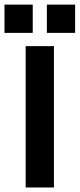

<svg xmlns="http://www.w3.org/2000/svg" viewBox="-51 -829 352 849"><path d="M62.5 -625H187.5V0H62.5ZM156.2 -808.6H281.2V-683.6H156.2ZM-31.2 -808.6H93.8V-683.6H-31.2Z"/></svg>

Font: Oswald
Style: Book
Weight: 400
Designer: vernon adams
Foundry: vernon adams
Version: Version 1.000